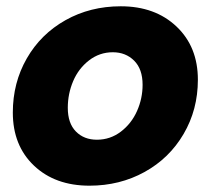

<svg xmlns="http://www.w3.org/2000/svg" viewBox="-20 -586 677 614"><path d="M612.8 -331.1Q612.8 -235.4 567.1 -157.5Q521.5 -79.6 442.1 -35.9Q362.8 7.8 266.1 7.8Q156.2 7.8 88.6 -56.4Q21 -120.6 21 -226.1Q21 -321.3 65.7 -399.2Q110.4 -477.1 189.5 -521.5Q268.6 -565.9 366.2 -565.9Q476.1 -565.9 544.4 -501.2Q612.8 -436.5 612.8 -331.1ZM196.8 -241.2Q196.8 -191.9 222.7 -165.5Q248.5 -139.2 290 -139.2Q332.5 -139.2 366.5 -165Q400.4 -190.9 418.2 -231Q436 -271 436 -314.9Q436 -365.2 408.9 -392.1Q381.8 -418.9 340.8 -418.9Q298.3 -418.9 264.6 -392.8Q231 -366.7 213.9 -326.4Q196.8 -286.1 196.8 -241.2Z"/></svg>

Font: Poppins
Style: Bold Italic
Weight: 700
Italic angle: -10°
Designer: Ninad Kale (Devanagari), Jonny Pinhorn (Latin)
Foundry: Indian Type Foundry
Version: Version 3.200;PS 1.000;hotconv 16.6.54;makeotf.lib2.5.65590